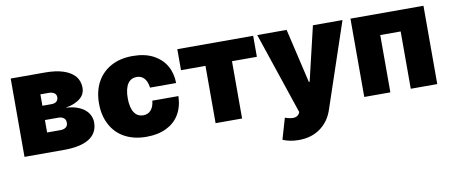

<svg xmlns="http://www.w3.org/2000/svg" viewBox="-67 -829 3108 1317"><g transform="rotate(-10 1487.0 -170.0)"><path d="M325.3 0H49.7V-545.5H288.4Q436.1 -545.5 495.7 -479.4Q524.1 -445.7 524.1 -396.3Q524.1 -377.5 516.5 -359.9Q508.9 -342.3 492.4 -327.4Q475.9 -312.5 449.6 -301Q423.3 -289.4 386.4 -282.7Q432.5 -280.5 465.7 -268.5Q498.9 -256.4 520.1 -237.9Q541.2 -219.5 551.1 -196.6Q561.1 -173.7 561.1 -150.6Q561.1 -111.5 544.9 -83.1Q528.8 -54.7 498.2 -36.2Q467.7 -17.8 424 -8.9Q380.3 0 325.3 0ZM325.3 -137.8Q347.3 -137.8 361.9 -148.3Q376.4 -158.7 376.4 -180.4Q376.4 -202.8 362 -213.6Q347.7 -224.4 325.3 -224.4H231.5V-137.8ZM294 -323.9Q318.9 -323.9 330.6 -335.2Q342.3 -346.6 342.3 -363.6Q342.3 -374.3 338.2 -381.7Q334.2 -389.2 326.9 -394Q319.6 -398.8 309.8 -401.1Q300.1 -403.4 288.4 -403.4H231.5V-323.9Z M899.1 9.9Q853 9.9 814.3 0.4Q775.6 -9.2 744.3 -26.8Q713.1 -44.4 689.6 -69.1Q666.2 -93.8 650.2 -124.3Q616.5 -187.9 616.5 -271.3Q616.5 -315.3 625.5 -353Q634.6 -390.6 651.5 -421.3Q668.3 -452.1 692.5 -476Q716.6 -500 747.2 -517Q810.4 -552.6 899.1 -552.6Q983.3 -552.6 1040.8 -522.7Q1101.2 -490.8 1131 -438.9Q1160.9 -387.1 1161.9 -318.2H980.1Q977.3 -341.3 970.3 -358Q963.4 -374.6 953.1 -385.3Q942.8 -396 929.9 -401.1Q916.9 -406.2 902 -406.2Q883.2 -406.2 867.4 -398.4Q851.6 -390.6 840.4 -374.3Q829.2 -358 823 -332.7Q816.8 -307.5 816.8 -272.7Q816.8 -237.6 823.2 -212.4Q829.5 -187.1 840.9 -170.8Q852.3 -154.5 867.9 -146.8Q883.5 -139.2 902 -139.2Q917.3 -139.2 930.8 -144.5Q944.2 -149.9 954.4 -160.7Q964.5 -171.5 971.2 -188.2Q978 -204.9 980.1 -227.3H1161.9Q1160.5 -188.2 1151.5 -155.9Q1142.4 -123.6 1126.4 -97.7Q1110.4 -71.7 1088.4 -52.2Q1066.4 -32.7 1038.7 -19.2Q980.5 9.9 899.1 9.9Z M1565.3 0H1380.7V-399.1H1210.2V-545.5H1738.6V-399.1H1565.3Z M1923.3 213.1Q1861.9 213.1 1812.5 191.8L1855.1 45.5Q1887.1 56.8 1909.8 56.8L1917.3 56.5Q1942.1 55 1954.5 34.1L1958.8 24.1L1767 -545.5H1971.6L2059.7 -167.6H2065.3L2154.8 -545.5H2360.8L2161.9 45.5Q2137.1 119.3 2081.3 162.6Q2018.1 213.1 1923.3 213.1Z M2924.7 0H2740.1V-399.1H2598V0H2416.2V-545.5H2924.7Z"/></g></svg>

Font: Linik Sans Black
Style: Regular
Weight: 900
Designer: Fonts by Rasmus Andersson / Changes by Cristiano Sobral with parts from Marc Monis
Foundry: rsms
Version: Version 3.020; ttfautohint (v1.6)